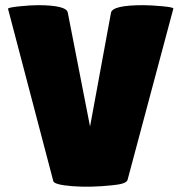

<svg xmlns="http://www.w3.org/2000/svg" viewBox="-20 -721 701 742"><path d="M11 -687Q11 -692 54.5 -696.5Q98 -701 126 -701Q237 -701 242 -672L328 -232L409 -672Q415 -701 533 -701Q562 -701 606 -697Q650 -693 650 -688L473 -26Q469 -10 414 -5Q329 4 259.5 -1.5Q190 -7 186 -21Z"/></svg>

Font: Lilita One
Style: Regular
Weight: 400
Designer: Juan Montoreano
Foundry: Juan Montoreano
Version: Version 1.002